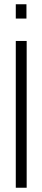

<svg xmlns="http://www.w3.org/2000/svg" viewBox="-20 -880 198 900"><path d="M54 0V-688H105V0ZM54 -793V-860H104V-793Z"/></svg>

Font: Saira Ultra Condensed Light
Style: Regular
Weight: 300
Width: 1
Designer: Hector Gatti with collaboration of the Omnibus-Type team
Foundry: Omnibus-Type
Version: Version 1.001; ttfautohint (v1.8)